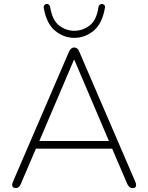

<svg xmlns="http://www.w3.org/2000/svg" viewBox="-20 -953 756 979"><path d="M62 6Q52 6 47 2Q42 -2 42 -9.5Q42 -17 46 -26L332 -690Q337 -701 344 -706Q351 -711 358 -711Q366 -711 373 -706Q380 -701 384 -690L670 -26Q674 -17 674 -9.5Q674 -2 670 2Q666 6 656 6Q646 6 639.5 0Q633 -6 629 -15L548 -204L575 -195H139L167 -204L86 -15Q82 -4 75 1Q68 6 62 6ZM357 -648 178 -228 156 -234H558L538 -228L359 -648ZM359 -760Q305 -760 261 -796Q217 -832 203 -913Q202 -922 207 -927.5Q212 -933 219 -933Q223 -933 226.5 -931Q230 -929 232.5 -925.5Q235 -922 236 -916Q247 -849 282 -822.5Q317 -796 359 -796Q401 -796 436.5 -822.5Q472 -849 482 -916Q483 -922 485.5 -925.5Q488 -929 492 -931Q496 -933 499 -933Q506 -933 511.5 -927.5Q517 -922 515 -913Q501 -832 457 -796Q413 -760 359 -760Z"/></svg>

Font: Nunito ExtraLight ExtraLight
Style: Regular
Weight: 250
Version: Version 3.602